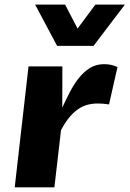

<svg xmlns="http://www.w3.org/2000/svg" viewBox="-20 -802 555 822"><path d="M102.1 -517.6H247.1Q246.6 -473.1 246.8 -429.4Q247.1 -385.7 246.6 -341.3Q262.2 -375 279.3 -408.2Q296.4 -441.4 317.4 -467.8Q338.4 -494.1 364.7 -510.7Q391.1 -527.3 425.8 -527.3Q458.5 -527.3 482.9 -514.6L446.8 -355Q431.2 -357.4 419.9 -358.2Q408.7 -358.9 397.5 -358.9Q375 -358.9 354.2 -353.3Q333.5 -347.7 314.2 -334.5Q294.9 -321.3 276.6 -299.3Q258.3 -277.3 241.2 -244.6L212.9 0H43ZM514.6 -782.2 380.4 -605.5H224.6L130.4 -782.2H258.8L312 -679.7L388.2 -782.2Z"/></svg>

Font: Proza Libre
Style: Bold Italic
Weight: 700
Designer: Jasper de Waard
Foundry: Jasper de Waard
Version: Version 1.000; ttfautohint (v1.4.1.8-43bc)